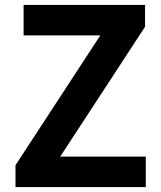

<svg xmlns="http://www.w3.org/2000/svg" viewBox="-20 -761 653 781"><path d="M43 0H573V-124H225L570 -652V-741H76V-617H388L43 -89Z"/></svg>

Font: Noto Sans HK
Style: Bold
Weight: 700
Designer: Ryoko NISHIZUKA 西塚涼子 (kana, bopomofo & ideographs); Paul D. Hunt (Latin, Greek & Cyrillic); Sandoll Communications 산돌커뮤니
Foundry: Adobe
Version: Version 2.002;hotconv 1.0.116;makeotfexe 2.5.65601